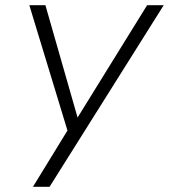

<svg xmlns="http://www.w3.org/2000/svg" viewBox="-20 -720 651 740"><path d="M611 -700H547L279 -267L155 -700H93L240 -217L107 0H171Z"/></svg>

Font: Jost Light
Style: Italic
Weight: 300
Italic angle: -5°
Version: Version 3.710